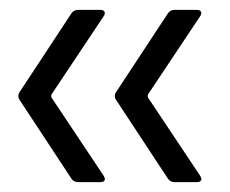

<svg xmlns="http://www.w3.org/2000/svg" viewBox="-20 -475 464 388"><path d="M387 -114Q387 -107 378 -107H332Q325 -107 320 -113L214 -274Q212 -277 212 -281Q212 -285 214 -288L320 -449Q325 -455 332 -455H378Q384 -455 386 -451.5Q388 -448 385 -443L279 -284Q278 -281 279 -278L385 -119ZM192 -114Q192 -107 183 -107H137Q130 -107 125 -113L19 -274Q17 -277 17 -281Q17 -285 19 -288L125 -449Q130 -455 137 -455H183Q189 -455 191 -451.5Q193 -448 190 -443L84 -284Q83 -281 84 -278L190 -119Z"/></svg>

Font: Barlow Condensed
Style: Regular
Weight: 400
Width: 3
Designer: Jeremy Tribby
Foundry: Tribby Type
Version: Version 1.500